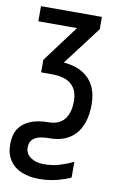

<svg xmlns="http://www.w3.org/2000/svg" viewBox="-89 -586 543 875"><g transform="rotate(10 182.5 -148.5)"><path d="M154 240Q110 240 74.5 225.5Q39 211 19 181Q-1 151 -1 107Q-1 63 17 35Q35 7 70 -7.5Q105 -22 155 -22Q178 -22 196 -29.5Q214 -37 226 -51Q238 -65 244.5 -86.5Q251 -108 251 -136Q251 -171 237.5 -194Q224 -217 197.5 -228.5Q171 -240 132 -240H81V-298L207 -467H28V-537H310V-480L175 -302Q213 -299 242 -287Q271 -275 291.5 -254Q312 -233 322.5 -203.5Q333 -174 333 -135Q333 -90 322 -55.5Q311 -21 290.5 2Q270 25 240 37Q210 49 172 49Q141 49 120.5 55Q100 61 90 74Q80 87 80 108Q80 136 104 153Q128 170 165 170Q206 170 240.5 159Q275 148 301 135V208Q276 220 237.5 230Q199 240 154 240Z"/></g></svg>

Font: Noto Sans ExtraCondensed
Style: Regular
Weight: 400
Width: 2
Designer: Monotype Design Team
Foundry: Monotype Imaging Inc.
Version: Version 2.013